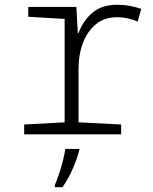

<svg xmlns="http://www.w3.org/2000/svg" viewBox="-20 -561 640 802"><path d="M81 0V-41L250 -50V-482L98 -491V-532H299L305 -423H308Q328 -476 367 -508.5Q406 -541 468 -541Q498 -541 524 -536Q550 -531 570 -524L555 -471Q537 -479 514.5 -484Q492 -489 468 -489Q417 -489 381.5 -460.5Q346 -432 327 -383Q308 -334 308 -271V-50L486 -41V0ZM209 212Q216 196 225.5 168.5Q235 141 242.5 111.5Q250 82 253 61H311V67Q303 100 284 143.5Q265 187 241 221H209Z"/></svg>

Font: Noto Sans Mono Light
Style: Regular
Weight: 300
Designer: Monotype Design Team
Foundry: Monotype Imaging Inc.
Version: Version 2.014; ttfautohint (v1.8.4.7-5d5b)